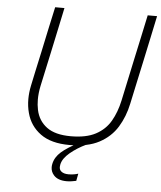

<svg xmlns="http://www.w3.org/2000/svg" viewBox="-60 -765 856 1020"><g transform="rotate(5 368.0 -255.0)"><path d="M332 9.5Q233.5 9.5 177 -31.8Q120.5 -73 102.5 -141Q93 -176 93 -214.5Q93 -249.5 101 -287.5Q107.5 -318.5 118 -367.8Q128.5 -417 141 -473.5Q155 -540 167.2 -597Q179.5 -654 192.5 -713H242Q229.5 -654 217.5 -597Q205 -539.5 191 -472.5L151.5 -289.5Q143.5 -251 143.5 -216.5Q143.5 -188 149 -162Q161 -104.5 206 -71Q251 -37.5 334.5 -37.5Q416.5 -37.5 467.2 -64.5Q518 -91.5 545.8 -139.5Q573.5 -187.5 587 -250.5L634.5 -473Q649 -539.5 661.2 -596.8Q673.5 -654 686 -713H736Q723.5 -654 711.5 -597Q699 -540 685 -472.5Q670 -403 656 -337.8Q642 -272.5 634.5 -237.5Q620 -168 585.8 -112Q551.5 -56 490 -23.2Q428.5 9.5 332 9.5ZM334 202.5Q286.5 202.5 264.5 177.5Q248 159 248 134.5Q248 126 250 117Q257.5 81 289.2 53Q321 25 385 -8L387.5 -20.5L412 -22L421 0Q373.5 22.5 336.2 53.5Q299 84.5 292.5 117Q291 124 291 130Q291 144.5 300.5 153Q314 165 340 165Q356.5 165 370.2 162.5Q384 160 392 157L384.5 196Q374.5 198.5 360 200.5Q345.5 202.5 334 202.5Z"/></g></svg>

Font: Heraclito ExtraLight
Style: Italic
Weight: 200
Italic angle: -12°
Designer: Kostas Bartsokas (font) & Cristiano Sobral (main changes)
Foundry: Kostas Bartsokas (font) & Cristiano Sobral (main changes)
Version: Version 1.00;July 8, 2020;FontCreator 13.0.0.2655 64-bit